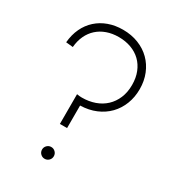

<svg xmlns="http://www.w3.org/2000/svg" viewBox="-187 -869 895 989"><g transform="rotate(30 260.5 -375.0)"><path d="M212.3 -180.5V-357.3Q220.9 -355.9 227 -355.2Q233.2 -354.5 242.3 -354.5Q283.6 -354.5 318.9 -367Q354.1 -379.5 379.5 -403.4Q405 -427.3 419.5 -461.6Q434.1 -495.9 434.1 -540Q434.1 -582.3 420.7 -615.7Q407.3 -649.1 383.2 -672.3Q359.1 -695.5 325.7 -707.7Q292.3 -720 252.3 -720Q213.6 -720 181.8 -708.6Q150 -697.3 126.6 -676.1Q103.2 -655 89.1 -624.8Q75 -594.5 71.8 -556.8L30 -560.9Q34.1 -607.7 51.8 -645.2Q69.5 -682.7 98.9 -709.1Q128.2 -735.5 167 -749.5Q205.9 -763.6 252.3 -763.6Q302.7 -763.6 344.5 -747Q386.4 -730.5 416.1 -700.9Q445.9 -671.4 462.5 -630.5Q479.1 -589.5 479.1 -540.9Q479.1 -493.2 463.2 -452.3Q447.3 -411.4 418 -381.1Q388.6 -350.9 347.3 -333.4Q305.9 -315.9 255 -314.5V-180.5ZM233.6 14.5Q219.1 14.5 208.9 4.3Q198.6 -5.9 198.6 -20.5Q198.6 -35 208.9 -45.2Q219.1 -55.5 233.6 -55.5Q248.2 -55.5 258.4 -45.2Q268.6 -35 268.6 -20.5Q268.6 -5.9 258.4 4.3Q248.2 14.5 233.6 14.5Z"/></g></svg>

Font: Spartan Light
Style: Regular
Weight: 300
Designer: Matt Bailey, Mirko Velimirovic
Foundry: Matt Bailey
Version: Version 1.005